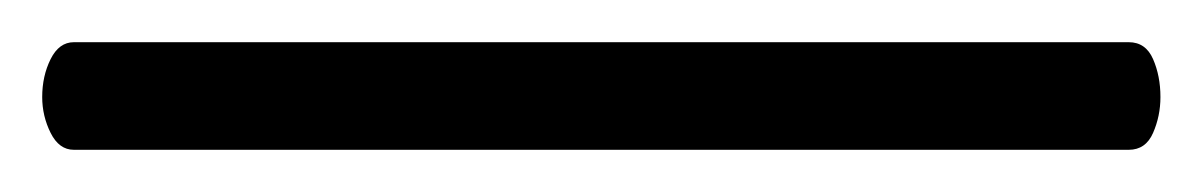

<svg xmlns="http://www.w3.org/2000/svg" viewBox="-35 89 570 91"><path d="M0 160Q-7 160 -11 152Q-15 144 -15 135Q-15 125 -11 117Q-7 109 0 109H500Q508 109 511.5 117Q515 125 515 135Q515 144 511.5 152Q508 160 500 160Z"/></svg>

Font: Moon Stars Kai T HW Light
Style: Regular
Weight: 300
Designer: GuiWonder
Version: Version 1.101